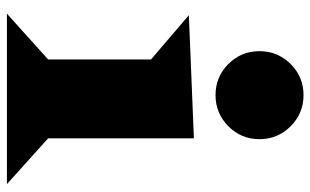

<svg xmlns="http://www.w3.org/2000/svg" viewBox="-191 -706 897 555"><g transform="rotate(90 257.5 -428.5)"><path d="M345 -640.1Q307.6 -603 254.9 -603Q202.1 -603 165 -640.1Q127.9 -677.2 127.9 -730Q127.9 -782.7 165 -820.1Q202.1 -857.4 254.9 -857.4Q307.6 -857.4 345 -820.1Q382.3 -782.7 382.3 -730Q382.3 -677.2 345 -640.1ZM19.5 0 151.9 -119.1V-416.5L23.9 -525.9L379.9 -540.5V-119.1L512.2 0Z"/></g></svg>

Font: Goblin
Style: Regular
Weight: 400
Designer: Riccardo De Franceschi
Foundry: Sorkin Type Co.
Version: Version 1.001